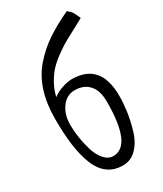

<svg xmlns="http://www.w3.org/2000/svg" viewBox="-219 -928 897 1055"><g transform="rotate(-30 229.5 -401.0)"><path d="M105.5 -464.8Q128.9 -483.4 164.6 -495.6Q200.2 -507.8 227.5 -507.8Q409.2 -507.8 409.2 -297.9Q409.2 -252.9 402.3 -202.6Q395.5 -152.3 378.4 -92.8Q361.3 -33.2 324.7 5.4Q288.1 43.9 236.3 43.9Q180.7 43.9 141.6 14.6Q102.5 -14.6 80.6 -71.3Q58.6 -127.9 49.3 -198.7Q40 -269.5 40 -364.3Q40 -460 64 -535.2Q87.9 -610.4 136.7 -667Q185.5 -723.6 246.1 -764.6Q306.6 -805.7 392.6 -845.7Q398.4 -837.9 405.8 -832.5Q413.1 -827.1 419.4 -816.4Q425.8 -805.7 439.5 -774.4Q420.9 -763.7 379.9 -742.2Q338.9 -720.7 311.5 -705.6Q284.2 -690.4 246.6 -663.6Q209 -636.7 184.1 -610.8Q159.2 -585 137.2 -546.4Q115.2 -507.8 105.5 -464.8ZM334 -303.7Q334 -376 300.8 -411.6Q267.6 -447.3 211.9 -447.3Q160.2 -447.3 127.9 -402.8Q95.7 -358.4 95.7 -294.9Q95.7 -256.8 102.1 -213.9Q108.4 -170.9 121.6 -127.4Q134.8 -84 159.7 -55.7Q184.6 -27.3 215.8 -27.3Q334 -27.3 334 -303.7Z"/></g></svg>

Font: Neucha
Style: Regular
Weight: 400
Designer: Jovanny Lemonad
Foundry: Jovanny Lemonad
Version: Version 001.001